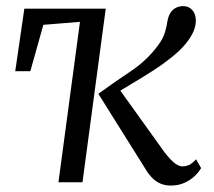

<svg xmlns="http://www.w3.org/2000/svg" viewBox="-20 -580 682 611"><path d="M242.5 0H166L234.5 -510.5L118 -501L76.5 -353.5H28.5L57.5 -552.5H316.5ZM523 10.5Q506.5 10.5 492 4.8Q477.5 -1 465 -13.2Q452.5 -25.5 441.5 -44.5L293 -281.5Q346 -320 396.8 -353.8Q447.5 -387.5 484 -437Q499.5 -458 505.2 -478Q511 -498 513 -513.5Q516 -529.5 523 -540Q530 -550.5 540.5 -555.5Q551 -560.5 563 -560.5Q580 -560.5 591 -549Q602 -537.5 603 -519Q604 -505 599 -489Q594 -473 582 -455.5Q563.5 -428 531.2 -401.8Q499 -375.5 463.2 -352.8Q427.5 -330 396.8 -312Q366 -294 351 -283.5L349 -311L503.5 -95.5Q513.5 -82.5 523.5 -72Q533.5 -61.5 543.2 -56Q553 -50.5 561 -50.5Q570.5 -50.5 580 -54.2Q589.5 -58 604 -73L620 -45Q612.5 -32 599 -19.2Q585.5 -6.5 566.5 2Q547.5 10.5 523 10.5Z"/></svg>

Font: Merriweather 24pt Light
Style: Italic
Weight: 300
Italic angle: -7.8°
Version: Version 2.101